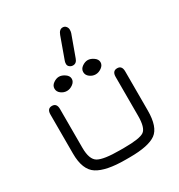

<svg xmlns="http://www.w3.org/2000/svg" viewBox="-187 -926 981 1051"><g transform="rotate(-30 304.0 -400.0)"><path d="M363.3 -799.8Q376 -799.8 383.8 -790.5Q391.6 -781.2 391.6 -769.5Q391.6 -757.8 388.7 -749L340.8 -617.2Q332 -590.8 309.6 -590.8Q296.9 -590.8 288.1 -598.6Q279.3 -605.5 279.3 -617.2Q279.3 -628.9 283.2 -637.7L331.1 -770.5Q341.8 -799.8 363.3 -799.8ZM247.6 -563Q266.6 -549.8 266.6 -531.2Q266.6 -512.7 248.5 -499.5Q230.5 -486.3 210.9 -486.3Q191.4 -486.3 174.3 -499Q157.2 -511.7 157.2 -531.2Q157.2 -550.8 175.3 -563.5Q193.4 -576.2 210.9 -576.2Q228.5 -576.2 247.6 -563ZM429.2 -563Q448.2 -549.8 448.2 -531.2Q448.2 -512.7 430.2 -499.5Q412.1 -486.3 392.6 -486.3Q373 -486.3 356 -499Q338.9 -511.7 338.9 -531.2Q338.9 -550.8 356.9 -563.5Q375 -576.2 392.6 -576.2Q410.2 -576.2 429.2 -563ZM327.1 0H299.8Q177.7 0 122.6 -35.2Q67.4 -70.3 67.4 -172.9V-419.9Q67.4 -457 97.7 -457Q127.9 -457 127.9 -419.9V-174.8Q127.9 -100.6 162.6 -80.6Q197.3 -60.5 299.8 -60.5H327.1Q424.8 -60.5 452.1 -79.6Q479.5 -98.6 479.5 -174.8V-419.9Q479.5 -457 509.8 -457Q540 -457 540 -419.9V-172.9Q540 -68.4 492.7 -34.2Q445.3 0 327.1 0Z"/></g></svg>

Font: Jura
Style: Medium
Weight: 500
Version: Version 2.6.1